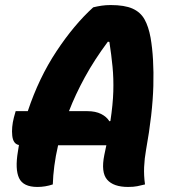

<svg xmlns="http://www.w3.org/2000/svg" viewBox="-20 -730 690 760"><path d="M189 0Q159 10 128 10Q72 10 55.5 -25Q39 -60 51 -131Q53 -143 55 -156Q32 -160 28.5 -193Q25 -226 35 -265L42 -290H90Q134 -422 203.5 -527Q273 -632 349 -701Q365 -705 382 -707.5Q399 -710 418 -710Q473 -710 504.5 -696Q536 -682 552 -653.5Q568 -625 576 -581Q590 -500 587 -390Q584 -280 558 -136Q552 -103 550.5 -69Q549 -35 554 0Q538 4 523.5 7Q509 10 487 10Q429 10 404 -19Q379 -48 393 -117Q397 -137 401 -155H210Q200 -112 195 -73Q190 -34 189 0ZM326 -290Q358 -290 380 -279Q402 -268 413 -250L417 -251Q427 -317 428.5 -368Q430 -419 425.5 -465.5Q421 -512 413 -564L407 -565Q354 -494 316 -424.5Q278 -355 253 -290Z"/></svg>

Font: Recursive Sn Csl St XBd
Style: Italic
Weight: 800
Italic angle: -15°
Version: Version 1.079;hotconv 1.0.112;makeotfexe 2.5.65598; ttfautoh